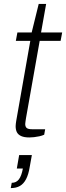

<svg xmlns="http://www.w3.org/2000/svg" viewBox="-20 -692 338 982"><path d="M130 11Q104 11 88.5 4Q73 -3 66.5 -15.5Q60 -28 60 -47Q60 -53 61 -60Q62 -67 63 -74L135 -483H61L69 -526H142L178 -672H216L190 -526H298L290 -483H183L113 -88Q112 -79 110.5 -71.5Q109 -64 109 -58Q109 -44 116.5 -37.5Q124 -31 144 -31H211L206 -3Q195 2 181.5 5Q168 8 154.5 9.5Q141 11 130 11ZM35 270 40 243Q63 243 76.5 225.5Q90 208 97 170H66L78 101H143L132 162Q126 200 113.5 224Q101 248 82 259Q63 270 35 270Z"/></svg>

Font: Archivo SemiBold Thin
Style: Italic
Weight: 250
Italic angle: -10°
Version: Version 2.001